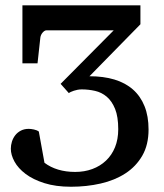

<svg xmlns="http://www.w3.org/2000/svg" viewBox="-20 -691 622 727"><path d="M542.5 -200.7Q542.5 -142.6 518.8 -101.6Q495.1 -60.5 454.8 -34.4Q414.6 -8.3 361.3 3.9Q308.1 16.1 249 16.1Q190.9 16.1 147.9 2.4Q105 -11.2 76.9 -32.5Q48.8 -53.7 34.9 -79.1Q21 -104.5 21 -127.9Q21 -141.1 25.1 -154.5Q29.3 -168 37.6 -178.7Q45.9 -189.5 58.8 -196.3Q71.8 -203.1 88.9 -203.1Q96.7 -203.1 108.4 -200.7Q120.1 -198.2 127 -192.9L148.4 -74.7Q170.9 -57.6 200.2 -48.8Q229.5 -40 264.6 -40Q299.8 -40 329.6 -51Q359.4 -62 381.3 -82.8Q403.3 -103.5 415.5 -133.5Q427.7 -163.6 427.7 -201.7Q427.7 -249 415.8 -278.6Q403.8 -308.1 384.3 -324.7Q364.7 -341.3 339.8 -346.9Q314.9 -352.5 289.6 -352.5Q281.7 -352.5 273.9 -351.1Q266.1 -349.6 259.5 -347.4Q252.9 -345.2 247.8 -342.8Q242.7 -340.3 240.7 -338.4L209.5 -373.5L410.6 -576.2H155.8Q151.9 -576.2 147.9 -573.5Q144 -570.8 140.6 -566.7Q137.2 -562.5 135.3 -557.9Q133.3 -553.2 132.8 -548.8L122.1 -451.2H64.9V-670.9H511.7V-599.1L318.8 -402.3Q371.6 -402.3 413.1 -389.9Q454.6 -377.4 483.4 -352.1Q512.2 -326.7 527.3 -288.8Q542.5 -251 542.5 -200.7Z"/></svg>

Font: Charis SIL CyrE
Style: Regular
Weight: 400
Foundry: SIL International
Version: Version 5.000